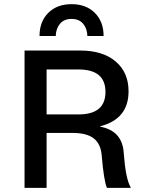

<svg xmlns="http://www.w3.org/2000/svg" viewBox="-20 -903 704 923"><path d="M478 -730H400Q399 -766 379.5 -789Q360 -812 324 -812Q288 -812 268.5 -789Q249 -766 248 -730H170Q170 -799 212 -841Q254 -883 324 -883Q394 -883 436 -841Q478 -799 478 -730ZM98 0V-660H367Q474 -660 536 -607.5Q598 -555 598 -464Q598 -331 462 -296V-294Q569 -274 575 -166Q584 -43 608 -3V0H494Q479 -35 469 -155Q465 -210 431.5 -237Q398 -264 328 -264H204V0ZM204 -353H358Q487 -353 487 -461Q487 -569 358 -569H204Z"/></svg>

Font: Elaine Sans Medium
Style: Regular
Weight: 500
Designer: Wei Huang
Foundry: Wei Huang
Version: Version 2.001;PS 002.001;hotconv 1.0.88;makeotf.lib2.5.64775